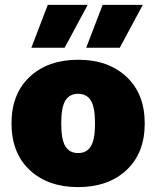

<svg xmlns="http://www.w3.org/2000/svg" viewBox="-20 -754 638 784"><path d="M108 -559 175 -734H338L244 -559ZM332 -559 399 -734H563L469 -559ZM101.5 -440.5Q176 -510 299 -510Q422 -510 496.5 -440.5Q571 -371 571 -250Q571 -129 496.5 -59.5Q422 10 299 10Q176 10 101.5 -59.5Q27 -129 27 -250Q27 -371 101.5 -440.5ZM351 -343.5Q334 -371 299 -371Q264 -371 247 -343.5Q230 -316 230 -250Q230 -184 247 -156.5Q264 -129 299 -129Q334 -129 351 -156.5Q368 -184 368 -250Q368 -316 351 -343.5Z"/></svg>

Font: Elaine Sans ExtraBold
Style: Regular
Weight: 800
Designer: Wei Huang
Foundry: Wei Huang
Version: Version 2.001;December 24, 2019;FontCreator 12.0.0.2547 64-b